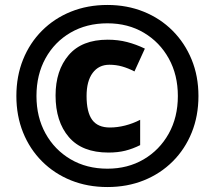

<svg xmlns="http://www.w3.org/2000/svg" viewBox="-20 -744 866 774"><path d="M413 10Q333 10 266 -17Q199 -44 149.5 -93.5Q100 -143 73 -210Q46 -277 46 -357Q46 -437 73 -504Q100 -571 149.5 -620.5Q199 -670 266 -697Q333 -724 413 -724Q492 -724 559 -697Q626 -670 675.5 -620.5Q725 -571 752.5 -504Q780 -437 780 -357Q780 -277 753 -210Q726 -143 676.5 -93.5Q627 -44 560 -17Q493 10 413 10ZM413 -64Q495 -64 559 -101.5Q623 -139 660 -205Q697 -271 697 -357Q697 -442 660.5 -508Q624 -574 560 -612Q496 -650 413 -650Q329 -650 264.5 -612.5Q200 -575 163.5 -509Q127 -443 127 -357Q127 -272 163.5 -206Q200 -140 264.5 -102Q329 -64 413 -64ZM417 -129Q311 -129 257.5 -191.5Q204 -254 204 -359Q204 -460 257 -522Q310 -584 414 -584Q456 -584 492.5 -574.5Q529 -565 564 -548L522 -456Q497 -469 472.5 -476Q448 -483 421 -483Q378 -483 353.5 -450Q329 -417 329 -357Q329 -292 351.5 -261Q374 -230 423 -230Q453 -230 484.5 -238Q516 -246 545 -261V-159Q515 -144 485 -136.5Q455 -129 417 -129Z"/></svg>

Font: Noto Sans Cherokee ExtraBold
Style: Regular
Weight: 800
Designer: Monotype Design Team
Foundry: Monotype Imaging Inc.
Version: Version 2.001; ttfautohint (v1.8.4.7-5d5b)